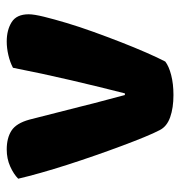

<svg xmlns="http://www.w3.org/2000/svg" viewBox="-2 -534 548 585"><g transform="rotate(-90 272.5 -242.0)"><path d="M377 -13Q363 -2 336 5Q309 12 275 12Q236 12 207.5 2Q179 -8 168 -30Q159 -47 146.5 -77.5Q134 -108 120 -145.5Q106 -183 91 -226Q76 -269 62.5 -311Q49 -353 38 -392Q27 -431 20 -461Q34 -475 57.5 -485.5Q81 -496 109 -496Q144 -496 166.5 -481.5Q189 -467 200 -427L239 -274Q250 -229 260 -192.5Q270 -156 275 -136H280Q299 -210 320 -300Q341 -390 358 -477Q375 -486 396.5 -491Q418 -496 438 -496Q473 -496 497 -481Q521 -466 521 -429Q521 -413 513.5 -382.5Q506 -352 494.5 -313.5Q483 -275 467.5 -232Q452 -189 436 -148Q420 -107 404.5 -71.5Q389 -36 377 -13Z"/></g></svg>

Font: Baloo Da
Style: Regular
Weight: 400
Designer: Noopur Datye and Ek Type
Foundry: Ek Type
Version: Version 1.443;PS 1.000;hotconv 16.6.51;makeotf.lib2.5.65220;